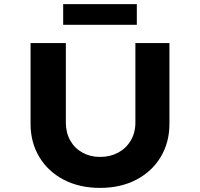

<svg xmlns="http://www.w3.org/2000/svg" viewBox="-20 -910 975 936"><path d="M468 6Q367 6 290.5 -34Q214 -74 171.5 -145Q129 -216 129 -306V-700H301V-312Q301 -263 322.5 -225Q344 -187 382 -166Q420 -145 468 -145Q517 -145 556 -166Q595 -187 617.5 -225Q640 -263 640 -312V-700H806V-306Q806 -216 763.5 -145Q721 -74 644.5 -34Q568 6 468 6ZM288 -789V-890H647V-789Z"/></svg>

Font: Lexend Giga
Style: Bold
Weight: 700
Version: Version 1.007